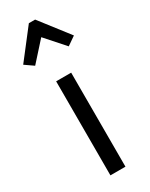

<svg xmlns="http://www.w3.org/2000/svg" viewBox="-218 -739 609 778"><g transform="rotate(-30 86.5 -349.5)"><path d="M49.8 0V-439.9H120.1V0ZM165 -537.1 86.9 -625 7.8 -537.1 -32.2 -564.9 71.8 -699.2H101.1L205.1 -564.9Z"/></g></svg>

Font: Arcon-Regular
Style: Regular
Weight: 400
Designer: M. Zarth
Foundry: martin zarth - visuelle & digitale kommunikation
Version: Version 1.131;PS 001.131;hotconv 1.0.70;makeotf.lib2.5.58329